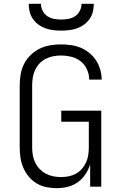

<svg xmlns="http://www.w3.org/2000/svg" viewBox="-20 -975 640 1003"><path d="M276 8Q249 8 222 2.5Q195 -3 171.5 -17Q148 -31 130.5 -52Q113 -73 102 -98.5Q91 -124 87 -151Q83 -178 83 -205V-530Q83 -559 88 -587.5Q93 -616 106 -641.5Q119 -667 140 -687.5Q161 -708 186.5 -720.5Q212 -733 240.5 -738Q269 -743 297 -743Q324 -743 350 -739.5Q376 -736 400.5 -726Q425 -716 446 -699Q467 -682 481.5 -660Q496 -638 503.5 -612Q511 -586 511 -560V-559H446V-560Q446 -587 434 -613Q422 -639 400.5 -655.5Q379 -672 352 -678.5Q325 -685 297 -685Q277 -685 257 -681Q237 -677 218.5 -667.5Q200 -658 186 -643Q172 -628 163.5 -609.5Q155 -591 151.5 -571Q148 -551 148 -530V-205Q148 -184 151.5 -164Q155 -144 164 -125.5Q173 -107 187.5 -92Q202 -77 220 -67.5Q238 -58 258.5 -54Q279 -50 299 -50Q319 -50 339 -54Q359 -58 376.5 -67.5Q394 -77 407.5 -92.5Q421 -108 429.5 -126.5Q438 -145 441 -165Q444 -185 444 -205V-339H300V-397H509V0H451V-116Q442 -88 425.5 -63.5Q409 -39 385.5 -22.5Q362 -6 333.5 1Q305 8 276 8ZM300 -815Q279 -815 258.5 -817.5Q238 -820 218 -827Q198 -834 181 -846.5Q164 -859 152 -876Q140 -893 135 -913.5Q130 -934 130 -955H194Q194 -936 203 -918.5Q212 -901 227.5 -890.5Q243 -880 262 -876.5Q281 -873 300 -873Q319 -873 338 -876.5Q357 -880 372.5 -890.5Q388 -901 397 -918.5Q406 -936 406 -955H470Q470 -934 465 -913.5Q460 -893 448 -876Q436 -859 419 -846.5Q402 -834 382 -827Q362 -820 341.5 -817.5Q321 -815 300 -815Z"/></svg>

Font: Iosevka Aile Light
Style: Regular
Weight: 300
Designer: Belleve Invis
Foundry: Belleve Invis
Version: Version 27.3.5; ttfautohint (v1.8.4)